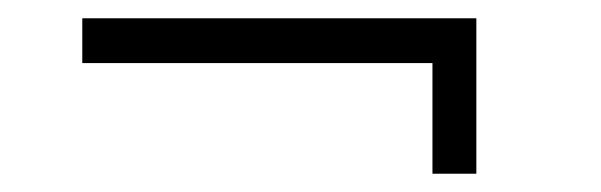

<svg xmlns="http://www.w3.org/2000/svg" viewBox="-20 -345 657 210"><path d="M501 -325V-155H453V-276H70V-325Z"/></svg>

Font: Piazzolla SC Light
Style: Regular
Weight: 300
Designer: Juan Pablo del Peral
Foundry: Huerta Tipografica
Version: Version 1.330